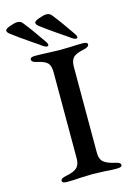

<svg xmlns="http://www.w3.org/2000/svg" viewBox="-183 -904 658 971"><g transform="rotate(-15 146.0 -419.0)"><path d="M18 -8Q18 -15 25 -19.5Q32 -24 47 -27Q86 -34 103.5 -49.5Q121 -65 121 -98V-550Q121 -584 107 -598.5Q93 -613 55 -621Q26 -627 26 -641Q26 -654 51 -654Q78 -654 120 -652Q158 -650 178 -650L234 -651Q272 -653 300 -653Q326 -653 326 -641Q326 -627 297 -621Q257 -613 242 -598Q227 -583 227 -550V-98Q227 -66 244.5 -51Q262 -36 302 -27Q317 -24 324 -19.5Q331 -15 331 -8Q331 4 306 4Q270 4 238 1Q198 -1 178 -1Q156 -1 114 1Q81 4 44 4Q18 4 18 -8ZM131 -691Q131 -698 124 -708Q73 -783 36 -829Q27 -842 7 -842Q-8 -841 -32.5 -832Q-57 -823 -56 -814Q-55 -808 -52 -804Q-49 -800 -41 -794Q-10 -770 50 -729Q86 -705 102 -693Q115 -684 123 -684Q131 -684 131 -691ZM283 -691Q283 -698 276 -708Q225 -783 188 -829Q179 -842 159 -842Q144 -841 119.5 -832Q95 -823 96 -814Q97 -808 100 -804Q103 -800 111 -794Q142 -770 202 -729Q238 -705 254 -693Q267 -684 275 -684Q283 -684 283 -691Z"/></g></svg>

Font: EB Garamond Medium
Style: Regular
Weight: 500
Designer: Georg Duffner and Octavio Pardo
Foundry: Georg Duffner
Version: Version 1.000